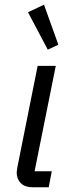

<svg xmlns="http://www.w3.org/2000/svg" viewBox="-20 -796 304 816"><path d="M187 0H120Q86 0 68.5 -17.5Q51 -35 51 -63Q51 -68 52 -73.5Q53 -79 54 -86L140 -516H217L127 -68H200ZM183 -585 99 -744 167 -776 228 -606Z"/></svg>

Font: IBM Plex Sans
Style: Italic
Weight: 400
Italic angle: -11.31°
Designer: Mike Abbink, Paul van der Laan, Pieter van Rosmalen
Foundry: Bold Monday
Version: Version 3.201